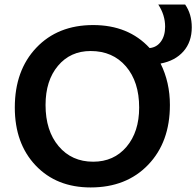

<svg xmlns="http://www.w3.org/2000/svg" viewBox="-20 -814 862 843"><path d="M378 9Q228 9 136.5 -87.5Q45 -184 45 -342Q45 -505 139.5 -604.5Q234 -704 389 -704Q544 -704 637 -603Q668 -606 686.5 -631.5Q705 -657 705 -697Q705 -748 675 -794H793Q822 -752 822 -694Q822 -630 785.5 -588.5Q749 -547 685 -535Q726 -453 726 -353Q726 -190 630.5 -90.5Q535 9 378 9ZM389 -104Q480 -104 535.5 -169.5Q591 -235 591 -342Q591 -455 533 -522.5Q475 -590 378 -590Q289 -590 234.5 -525Q180 -460 180 -353Q180 -240 237.5 -172Q295 -104 389 -104Z"/></svg>

Font: Cantarell
Style: Bold
Weight: 700
Designer: Dave Crossland, Nikolaus Waxweiler, Florian Fecher, Jacques Le Bailly, Eben Sorkin, Alexei Vanyashin, Alexios Zavras, Em
Version: Version 0.303